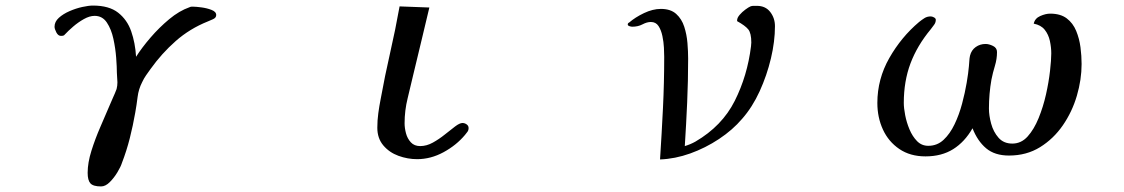

<svg xmlns="http://www.w3.org/2000/svg" viewBox="-20 -568 4040 690"><path d="M757 -514Q757 -504 745.5 -499Q734 -494 727 -491Q662 -465 611.5 -420.5Q561 -376 521 -320Q513 -309 505 -297.5Q497 -286 491 -273Q478 -248 474.5 -219.5Q471 -191 466 -163Q458 -117 446.5 -71.5Q435 -26 418 18Q414 31 402 51Q390 71 374.5 86.5Q359 102 343 102Q315 102 305 91Q295 80 295 53Q295 17 308.5 -26Q322 -69 340.5 -111.5Q359 -154 373 -187Q379 -202 386 -217Q393 -232 399 -248Q402 -260 402 -272Q402 -280 401 -289Q400 -298 400 -307Q400 -327 397.5 -360.5Q395 -394 387.5 -428.5Q380 -463 364 -487Q348 -511 320 -511Q302 -511 281.5 -499.5Q261 -488 243 -472.5Q225 -457 213 -444Q213 -444 212 -443Q211 -442 210 -441Q207 -439 199 -439Q189 -439 182.5 -451.5Q176 -464 176 -472Q176 -490 191.5 -504Q207 -518 230 -528Q253 -538 276 -543Q299 -548 314 -548Q372 -548 404.5 -522.5Q437 -497 451.5 -455.5Q466 -414 469 -364Q490 -397 521 -433Q552 -469 588 -499Q624 -529 661 -542Q665 -544 668.5 -544Q672 -544 675 -544Q684 -544 703.5 -541.5Q723 -539 740 -532.5Q757 -526 757 -514Z M1664 -108Q1664 -100 1660 -94.5Q1656 -89 1651 -83Q1620 -46 1574 -21Q1528 4 1479 4Q1445 4 1412 -8Q1379 -20 1357.5 -45.5Q1336 -71 1336 -109Q1336 -135 1339.5 -161Q1343 -187 1348 -212Q1363 -295 1382 -378Q1401 -461 1416 -545L1523 -541Q1509 -481 1494.5 -421.5Q1480 -362 1466 -303Q1456 -259 1445 -215Q1434 -171 1434 -125Q1434 -108 1439 -89Q1444 -70 1456.5 -56.5Q1469 -43 1490 -43Q1513 -43 1535.5 -55.5Q1558 -68 1578.5 -84.5Q1599 -101 1615.5 -113.5Q1632 -126 1642 -126Q1650 -126 1657 -121Q1664 -116 1664 -108Z M2765 -474Q2765 -419 2750.5 -358Q2736 -297 2710 -240Q2684 -183 2647 -141Q2613 -101 2564 -68.5Q2515 -36 2460.5 -16.5Q2406 3 2352 5Q2358 -87 2362.5 -179Q2367 -271 2367 -364Q2367 -376 2366 -396.5Q2365 -417 2360.5 -438.5Q2356 -460 2346.5 -474.5Q2337 -489 2319 -489Q2305 -489 2289 -480.5Q2273 -472 2252 -472Q2248 -472 2242 -474Q2236 -476 2236 -480Q2236 -485 2241 -487Q2263 -506 2294.5 -521Q2326 -536 2355 -536Q2390 -536 2410 -518Q2430 -500 2439 -472Q2448 -444 2450.5 -413.5Q2453 -383 2453 -357Q2453 -278 2449.5 -199.5Q2446 -121 2441 -43Q2451 -46 2460.5 -50Q2470 -54 2479 -59Q2575 -115 2620.5 -205.5Q2666 -296 2679 -402Q2679 -406 2679.5 -409Q2680 -412 2680 -415Q2680 -449 2669 -462.5Q2658 -476 2629 -492Q2629 -492 2629 -493Q2629 -494 2629 -495Q2629 -504 2638 -514.5Q2647 -525 2658.5 -533.5Q2670 -542 2677 -545Q2682 -547 2688 -547Q2694 -547 2700 -547Q2731 -547 2748 -525Q2765 -503 2765 -474Z M3867 -338Q3867 -282 3850 -224Q3833 -166 3799.5 -117.5Q3766 -69 3717.5 -39Q3669 -9 3606 -9Q3555 -9 3524 -35Q3493 -61 3475 -107Q3447 -58 3405.5 -32Q3364 -6 3306 -6Q3251 -6 3212 -32.5Q3173 -59 3153 -102.5Q3133 -146 3133 -198Q3133 -284 3176 -359.5Q3219 -435 3283 -489Q3293 -497 3302.5 -503Q3312 -509 3325 -509Q3330 -509 3336.5 -505.5Q3343 -502 3343 -497Q3343 -487 3337 -479Q3331 -471 3325 -463Q3276 -404 3252 -340Q3228 -276 3228 -198Q3228 -180 3233 -154Q3238 -128 3248.5 -103Q3259 -78 3275.5 -61Q3292 -44 3316 -44Q3348 -44 3371 -65.5Q3394 -87 3410.5 -121.5Q3427 -156 3437.5 -195.5Q3448 -235 3454 -270.5Q3460 -306 3462 -330Q3463 -339 3463.5 -349Q3464 -359 3466 -368Q3471 -388 3486.5 -399Q3502 -410 3522 -410Q3534 -410 3548.5 -403Q3563 -396 3563 -381Q3563 -356 3555.5 -331.5Q3548 -307 3543 -282Q3534 -231 3534 -178Q3534 -153 3542 -123.5Q3550 -94 3568.5 -73Q3587 -52 3618 -52Q3650 -52 3673 -77.5Q3696 -103 3712.5 -143.5Q3729 -184 3739 -228.5Q3749 -273 3753.5 -313Q3758 -353 3758 -376Q3758 -398 3753 -421Q3748 -444 3734.5 -461Q3721 -478 3695 -483Q3699 -502 3718.5 -510.5Q3738 -519 3754 -519Q3791 -519 3813.5 -502Q3836 -485 3847.5 -457Q3859 -429 3863 -398Q3867 -367 3867 -338Z"/></svg>

Font: Kaisei Decol Medium
Style: Regular
Weight: 500
Designer: Font-Kai, 金井和夫
Foundry: KAZUO KANAI
Version: Version 5.003